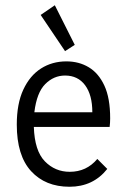

<svg xmlns="http://www.w3.org/2000/svg" viewBox="-20 -702 490 732"><path d="M245 10Q153 10 98.5 -49.5Q44 -109 44 -227Q44 -307 69 -360.5Q94 -414 136.5 -441Q179 -468 233 -468Q281 -468 318.5 -445.5Q356 -423 378 -375.5Q400 -328 400 -251Q400 -242 399.5 -234.5Q399 -227 398 -218H109Q112 -127 151 -87Q190 -47 246 -47Q310 -47 351 -96L389 -58Q335 10 245 10ZM111 -274H332Q332 -340 304.5 -377Q277 -414 228 -414Q185 -414 152.5 -381.5Q120 -349 111 -274ZM228 -507 135 -645 189 -682 265 -531Z"/></svg>

Font: Inconsolata SemiCondensed
Style: Regular
Weight: 400
Width: 4
Monospace: yes
Designer: Raph Levien, Cyreal, Brenton Simpson
Foundry: Raph Levien, Cyreal, Google
Version: Version 3.001; ttfautohint (v1.8.2.53-6de2)